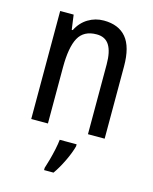

<svg xmlns="http://www.w3.org/2000/svg" viewBox="-115 -624 736 922"><g transform="rotate(15 252.5 -163.0)"><path d="M286 -547Q360 -547 398 -501.5Q436 -456 436 -360V0H353V-347Q353 -410 333 -442Q313 -474 270 -474Q206 -474 180 -426.5Q154 -379 154 -279V0H71V-537H138L148 -464H153Q173 -504 208.5 -525.5Q244 -547 286 -547ZM313 71Q304 105 283.5 147.5Q263 190 241 221H194V210Q200 192 207.5 165Q215 138 221 109.5Q227 81 229 61H313Z"/></g></svg>

Font: Noto Sans Ethiopic Cond
Style: Regular
Weight: 400
Width: 3
Designer: Monotype Design Team
Foundry: Monotype Imaging Inc.
Version: Version 2.102; ttfautohint (v1.8.4.7-5d5b)